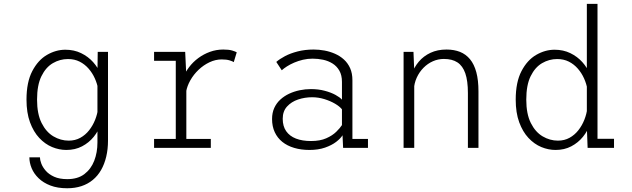

<svg xmlns="http://www.w3.org/2000/svg" viewBox="-20 -770 3290 1000"><path d="M330 210.5Q279.5 210.5 242.5 196.2Q205.5 182 181 158.2Q156.5 134.5 144.8 106Q133 77.5 133 49.5H188Q188 62.5 195 81.5Q202 100.5 218.2 119.2Q234.5 138 262 150.5Q289.5 163 330.5 163Q385 163 419.5 136.8Q454 110.5 470.8 67.2Q487.5 24 487.5 -27.5V-390L489 -500H542.5V-38Q542.5 7.5 533.2 46.2Q524 85 506.5 115.5Q489 146 463.2 167.2Q437.5 188.5 404 199.5Q370.5 210.5 330 210.5ZM325.5 11Q288 11 251.2 -4.2Q214.5 -19.5 184.5 -51.5Q154.5 -83.5 136.2 -133.2Q118 -183 118 -251Q118 -342 148 -399.5Q178 -457 224.5 -484Q271 -511 320.5 -511Q366 -511 402.5 -493.2Q439 -475.5 465 -446.5Q491 -417.5 504.8 -382.5Q518.5 -347.5 518.5 -312.5L491.5 -304.5Q486.5 -333.5 474 -361.5Q461.5 -389.5 441.5 -412.5Q421.5 -435.5 394.8 -449Q368 -462.5 334 -462.5Q292 -462.5 255.2 -441Q218.5 -419.5 195.8 -373.2Q173 -327 173 -251Q173 -176.5 196.8 -129.2Q220.5 -82 258.2 -59.8Q296 -37.5 338 -37.5Q371.5 -37.5 398.2 -52.2Q425 -67 444.2 -91.5Q463.5 -116 475.5 -146.2Q487.5 -176.5 491 -207.5L519 -199Q519 -162.5 506 -125.2Q493 -88 468 -57.2Q443 -26.5 407.2 -7.8Q371.5 11 325.5 11Z M782.5 0V-46.5H895.5V-453.5H782.5V-500H944.5L950.5 -373V-46.5H1078V0ZM949.5 -292.5 918.5 -300.5Q920 -331.5 932 -362Q944 -392.5 964.5 -419.8Q985 -447 1012.8 -467.5Q1040.5 -488 1073.5 -500Q1106.5 -512 1143 -512Q1172.5 -512 1189.5 -506.8Q1206.5 -501.5 1213 -497.5L1197.5 -446.5Q1192 -450.5 1176 -455.5Q1160 -460.5 1134.5 -460.5Q1102.5 -460.5 1071.2 -445.8Q1040 -431 1014.2 -406.5Q988.5 -382 971.5 -352Q954.5 -322 949.5 -292.5Z M1591.5 11Q1548 11 1512 0.2Q1476 -10.5 1450.5 -31Q1425 -51.5 1411 -81.5Q1397 -111.5 1397 -150Q1397 -182.5 1408.5 -207.8Q1420 -233 1440.2 -251.5Q1460.5 -270 1486.2 -282Q1512 -294 1541 -300Q1570 -306 1599.5 -306Q1638.5 -306 1671.2 -297.2Q1704 -288.5 1727.2 -275.8Q1750.5 -263 1761 -251V-343.5Q1761 -378.5 1747.5 -402Q1734 -425.5 1712 -439.2Q1690 -453 1663 -458.8Q1636 -464.5 1608 -464.5Q1582 -464.5 1557.8 -458.8Q1533.5 -453 1512 -443.8Q1490.5 -434.5 1474.2 -424Q1458 -413.5 1447.5 -404L1419 -447.5Q1436 -462.5 1464.2 -477.5Q1492.5 -492.5 1530.5 -502.2Q1568.5 -512 1613.5 -512Q1641.5 -512 1670 -506.8Q1698.5 -501.5 1724.8 -490Q1751 -478.5 1771.5 -459.8Q1792 -441 1803.8 -414.5Q1815.5 -388 1815.5 -352V-46.5H1896.5V0H1767L1764 -65.5Q1754 -49 1731 -31.2Q1708 -13.5 1672.8 -1.2Q1637.5 11 1591.5 11ZM1600 -35.5Q1647 -35.5 1679.2 -49.8Q1711.5 -64 1731.5 -83.8Q1751.5 -103.5 1761 -118.5V-200.5Q1749.5 -215.5 1724.8 -230Q1700 -244.5 1668.8 -254Q1637.5 -263.5 1605.5 -263.5Q1567.5 -263.5 1532.5 -251.8Q1497.5 -240 1475 -215.2Q1452.5 -190.5 1452.5 -151.5Q1452.5 -112.5 1470.5 -86.8Q1488.5 -61 1521.5 -48.2Q1554.5 -35.5 1600 -35.5Z M2082 0V-500H2133.5L2137.5 -400.5V0ZM2417 0V-285.5Q2417 -349 2403.5 -388Q2390 -427 2362.5 -445Q2335 -463 2292 -463Q2262 -463 2234.8 -451Q2207.5 -439 2185.8 -417Q2164 -395 2150.5 -365.5Q2137 -336 2135.5 -302L2110.5 -305Q2110.5 -345 2123.5 -382.2Q2136.5 -419.5 2161.2 -448.8Q2186 -478 2222.2 -495Q2258.5 -512 2305.5 -512Q2345 -512 2375.8 -499.8Q2406.5 -487.5 2428 -461.5Q2449.5 -435.5 2460.8 -394Q2472 -352.5 2472 -294V0Z M2873.5 11Q2836 11 2799.2 -4.2Q2762.5 -19.5 2732.5 -51.5Q2702.5 -83.5 2684.2 -133.2Q2666 -183 2666 -251Q2666 -342 2696 -399.5Q2726 -457 2772.5 -484Q2819 -511 2868.5 -511Q2914 -511 2950.5 -493.2Q2987 -475.5 3013 -446.5Q3039 -417.5 3052.8 -382.5Q3066.5 -347.5 3066.5 -312.5L3039.5 -304.5Q3034.5 -333.5 3022 -361.5Q3009.5 -389.5 2989.5 -412.5Q2969.5 -435.5 2942.8 -449Q2916 -462.5 2882 -462.5Q2840 -462.5 2803.2 -441Q2766.5 -419.5 2743.8 -373.2Q2721 -327 2721 -251Q2721 -176.5 2744.8 -129.2Q2768.5 -82 2806.2 -59.8Q2844 -37.5 2886 -37.5Q2919.5 -37.5 2946.2 -52.2Q2973 -67 2992.2 -91.5Q3011.5 -116 3023.5 -146.2Q3035.5 -176.5 3039 -207.5L3067 -199Q3067 -162.5 3054 -125.2Q3041 -88 3016 -57.2Q2991 -26.5 2955.2 -7.8Q2919.5 11 2873.5 11ZM3092 -750V-22.5L3067 -47H3178V0H3040.5L3036.5 -107V-750Z"/></svg>

Font: Trispace Thin ExtraLight
Style: Regular
Weight: 250
Version: Version 1.210